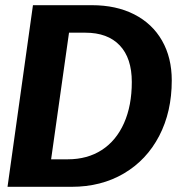

<svg xmlns="http://www.w3.org/2000/svg" viewBox="-20 -720 722 740"><path d="M642 -410Q642 -289 593.5 -196Q545 -103 457.5 -51.5Q370 0 256 0H9L107 -700H334Q428 -700 497.5 -664.5Q567 -629 604.5 -563.5Q642 -498 642 -410ZM488 -404Q488 -496 441.5 -545Q395 -594 309 -594H246L177 -106H241Q317 -106 372.5 -142Q428 -178 458 -245.5Q488 -313 488 -404Z"/></svg>

Font: Krub
Style: Bold Italic
Weight: 700
Italic angle: -8°
Designer: Ekaluck Peanpanawate
Foundry: Cadson Demak Co.,Ltd.
Version: Version 1.000; ttfautohint (v1.6)